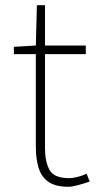

<svg xmlns="http://www.w3.org/2000/svg" viewBox="-20 -701 374 734"><path d="M241 13Q192 13 165 -6Q138 -25 127.5 -59.5Q117 -94 117 -140V-494H33V-522L117 -527L121 -681H152V-527H308V-494H152V-135Q152 -84 169 -52Q186 -20 244 -20Q259 -20 278 -25Q297 -30 311 -37L323 -7Q300 1 277.5 7Q255 13 241 13Z"/></svg>

Font: Shanggu Sans SC VF
Style: Regular
Weight: 250
Designer: GuiWonder
Version: Version 1.021